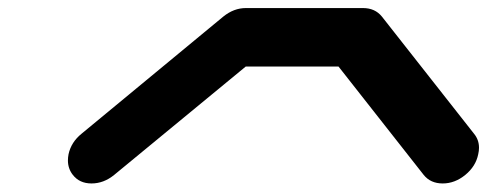

<svg xmlns="http://www.w3.org/2000/svg" viewBox="-20 -728 1180 465"><path d="M1127.9 -404.3Q1140.1 -389.6 1140.1 -370.1Q1140.1 -362.8 1138.2 -354.5Q1132.3 -325.2 1106.9 -304.4Q1081.5 -283.7 1052.2 -283.7Q1022.9 -283.7 1006.3 -304.2L799.8 -566.9H575.2L256.3 -304.2Q231 -283.7 201.7 -283.7Q172.4 -283.7 156.2 -304.7Q144.5 -319.8 144.5 -339.4Q144.5 -346.7 146 -354.5Q152.3 -383.8 177.7 -404.3L521 -688Q546.4 -708.5 575.7 -708.5H858.9Q888.2 -708.5 904.8 -688Z"/></svg>

Font: Robtronika
Style: Italic
Weight: 400
Italic angle: -12°
Designer: GGBot
Version: 1.00